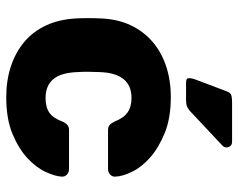

<svg xmlns="http://www.w3.org/2000/svg" viewBox="-96 -676 781 630"><g transform="rotate(90 295.0 -360.5)"><path d="M250 -580Q236 -580 236 -589Q236 -598 239 -607L279 -713Q284 -727 293.5 -729Q303 -731 316 -731H445Q458 -731 462 -719.5Q466 -708 458 -700L344 -593Q336 -586 328.5 -583Q321 -580 308 -580ZM298 10Q243 10 196.5 -5.5Q150 -21 116 -50Q82 -79 62.5 -121.5Q43 -164 40 -219Q39 -235 39 -259Q39 -283 40 -300Q42 -355 62 -397.5Q82 -440 116 -469.5Q150 -499 196.5 -514.5Q243 -530 298 -530Q367 -530 416 -510Q465 -490 496.5 -462Q528 -434 543 -403Q558 -372 559 -349Q560 -338 552.5 -331Q545 -324 534 -324H407Q396 -324 390 -329Q384 -334 379 -344Q367 -375 348.5 -388Q330 -401 301 -401Q219 -401 216 -295Q214 -255 216 -224Q218 -169 239.5 -144Q261 -119 301 -119Q332 -119 350 -132Q368 -145 379 -176Q384 -186 390 -191Q396 -196 407 -196H534Q545 -196 552.5 -189Q560 -182 559 -171Q558 -151 544 -120Q530 -89 499 -60Q468 -31 419 -10.5Q370 10 298 10Z"/></g></svg>

Font: Fz Rubik
Style: Bold
Weight: 700
Designer: Hubert and Fischer
Foundry: Hubert and Fischer
Version: Vit hóa bi FontZin.com